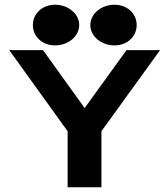

<svg xmlns="http://www.w3.org/2000/svg" viewBox="-20 -792 697 812"><path d="M464 -600C519 -600 558 -638 558 -686C558 -734 519 -772 464 -772C409 -772 362 -734 362 -686C362 -638 409 -600 464 -600ZM213 -600C268 -600 315 -638 315 -686C315 -734 268 -772 213 -772C158 -772 119 -734 119 -686C119 -638 158 -600 213 -600ZM515 -580 338 -335 162 -580H19L266 -237V0H409V-237L657 -580Z"/></svg>

Font: Charger
Style: Hemi
Weight: 900
Designer: Jasper
Foundry: Cannot Into Space Fonts
Version: Version 0.99